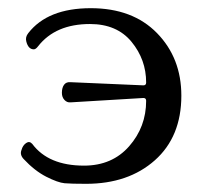

<svg xmlns="http://www.w3.org/2000/svg" viewBox="-20 -447 505 474"><path d="M340.8 -198.2Q340.8 -205.1 334 -205.1L154.3 -194.3Q145.5 -193.4 139.2 -200.2Q132.8 -207 132.8 -217.8Q132.8 -230.5 138.2 -237.8Q143.6 -245.1 154.3 -244.1L334 -236.3Q340.8 -236.3 340.8 -243.2Q340.8 -299.8 304.7 -343.8Q268.6 -387.7 202.1 -387.7Q117.2 -387.7 74.2 -333Q68.4 -325.2 63.5 -325.2Q49.8 -325.2 44.9 -344.7Q42 -355.5 49.8 -365.2Q97.7 -426.8 204.1 -426.8Q307.6 -426.8 367.7 -365.2Q427.7 -303.7 427.7 -210.9Q427.7 -109.4 362.3 -51.3Q296.9 6.8 192.4 6.8Q156.2 6.8 139.6 5.4Q123 3.9 94.2 -10.7Q65.4 -25.4 38.1 -54.7Q28.3 -65.4 33.2 -77.1Q36.1 -87.9 44.4 -93.8Q52.7 -99.6 59.6 -91.8Q99.6 -38.1 187.5 -38.1Q256.8 -38.1 298.8 -85.9Q340.8 -133.8 340.8 -198.2Z"/></svg>

Font: Crimson Text
Style: Regular
Weight: 400
Version: Version 0.13